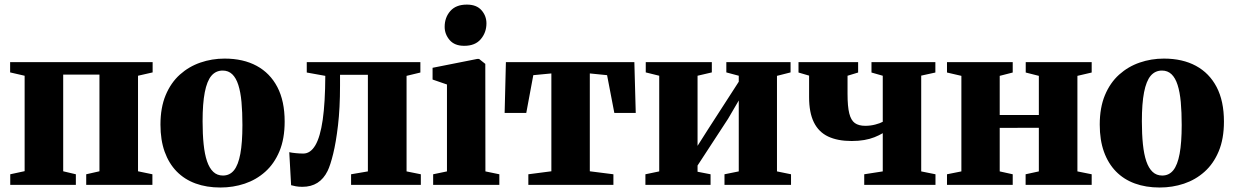

<svg xmlns="http://www.w3.org/2000/svg" viewBox="-20 -803 5358 834"><path d="M24.5 0V-46L87 -59.5V-474L24 -488.5V-533H643V-488.5L579.5 -474V-59L642 -46V0H354.5V-46L412 -59V-479H254.5V-59L309.5 -46V0Z M677 -261.5Q677 -335.5 699.5 -389.5Q722 -443.5 761.2 -478.8Q800.5 -514 850.5 -531.2Q900.5 -548.5 955.5 -548.5Q1036.5 -548.5 1094.8 -517Q1153 -485.5 1184.8 -424.8Q1216.5 -364 1216.5 -275Q1216.5 -200 1193.8 -145.8Q1171 -91.5 1132 -56.8Q1093 -22 1042.8 -5.2Q992.5 11.5 937.5 11.5Q877.5 11.5 829.5 -6Q781.5 -23.5 747.5 -58.2Q713.5 -93 695.2 -144Q677 -195 677 -261.5ZM948.5 -40.5Q978 -40.5 996.5 -63.5Q1015 -86.5 1024 -135Q1033 -183.5 1033 -260Q1033 -316 1029 -359.8Q1025 -403.5 1015.2 -434Q1005.5 -464.5 988.8 -480.5Q972 -496.5 947.5 -496.5Q917.5 -496.5 898.2 -473.8Q879 -451 869.5 -402.2Q860 -353.5 860 -276Q860 -220.5 864.5 -176.8Q869 -133 879.2 -102.8Q889.5 -72.5 906.5 -56.5Q923.5 -40.5 948.5 -40.5Z M1293.5 8.5Q1277 8.5 1265 6.2Q1253 4 1244.5 1.5L1236.5 -142Q1246.5 -139.5 1264.2 -137.8Q1282 -136 1297.5 -136Q1328.5 -136 1349.8 -172Q1371 -208 1381.8 -282.5Q1392.5 -357 1393 -473.5L1312.5 -488V-533H1806V-488L1746 -473.5V-58.5L1808 -46V0H1505V-46L1578 -58.5V-478H1457V-431Q1457 -333 1448.2 -258.8Q1439.5 -184.5 1427.2 -134.8Q1415 -85 1403 -60.5Q1386 -26 1358.8 -8.8Q1331.5 8.5 1293.5 8.5Z M1861.5 0V-46L1921.5 -58.5V-436L1859 -457.5V-508.5L2053 -547H2061L2088 -525.5L2088.5 -58.5L2149 -46V0ZM1996 -604Q1954.5 -604 1933 -629.2Q1911.5 -654.5 1911.5 -686.5Q1911.5 -727 1936 -755Q1960.5 -783 2007.5 -783H2008.5Q2050 -783 2071.5 -758.5Q2093 -734 2093 -701.5Q2093 -662 2068.5 -633Q2044 -604 1997 -604Z M2275 0V-46L2375 -59V-484L2296.5 -476.5L2266 -312.5H2172L2177.5 -533H2735.5L2741.5 -312.5H2648.5L2617 -476.5L2542 -484V-59L2644.5 -46V0Z M2783.5 0V-46L2843.5 -58.5V-474L2785 -488.5V-533H3072V-488.5L3010 -474V-169.5L3057 -243.5L3189 -448V-474L3135 -488.5V-533H3414V-488.5L3355 -473.5V-58.5L3416 -46V0H3127V-46L3189 -58.5V-366.5L3142.5 -287L3010 -84V-57L3066.5 -46V0Z M3734 0V-46L3814.5 -58.5V-224.5Q3798.5 -215 3778.5 -207Q3758.5 -199 3734 -194.8Q3709.5 -190.5 3679.5 -190.5Q3618.5 -190.5 3577.2 -210Q3536 -229.5 3515.2 -271.8Q3494.5 -314 3494.5 -381V-474.5L3448.5 -488V-533H3707.5V-488L3661.5 -474V-395Q3661.5 -340.5 3669 -310.5Q3676.5 -280.5 3693.2 -268.5Q3710 -256.5 3738.5 -256.5Q3761 -256.5 3782 -262Q3803 -267.5 3814.5 -274V-474L3765.5 -488V-533H4043V-488L3981.5 -474.5V-58.5L4043.5 -46V0Z M4093.5 0V-46L4156 -58.5V-473.5L4093.5 -488V-533H4379V-488L4322.5 -473.5V-303.5H4492.5V-473.5L4435.5 -488V-533H4722V-488L4660 -473.5V-58.5L4722 -46V0H4435V-46L4492.5 -58.5V-248L4322.5 -247.5V-58.5L4379 -46V0Z M4757 -261.5Q4757 -335.5 4779.5 -389.5Q4802 -443.5 4841.2 -478.8Q4880.5 -514 4930.5 -531.2Q4980.5 -548.5 5035.5 -548.5Q5116.5 -548.5 5174.8 -517Q5233 -485.5 5264.8 -424.8Q5296.5 -364 5296.5 -275Q5296.5 -200 5273.8 -145.8Q5251 -91.5 5212 -56.8Q5173 -22 5122.8 -5.2Q5072.5 11.5 5017.5 11.5Q4957.5 11.5 4909.5 -6Q4861.5 -23.5 4827.5 -58.2Q4793.5 -93 4775.2 -144Q4757 -195 4757 -261.5ZM5028.5 -40.5Q5058 -40.5 5076.5 -63.5Q5095 -86.5 5104 -135Q5113 -183.5 5113 -260Q5113 -316 5109 -359.8Q5105 -403.5 5095.2 -434Q5085.5 -464.5 5068.8 -480.5Q5052 -496.5 5027.5 -496.5Q4997.5 -496.5 4978.2 -473.8Q4959 -451 4949.5 -402.2Q4940 -353.5 4940 -276Q4940 -220.5 4944.5 -176.8Q4949 -133 4959.2 -102.8Q4969.5 -72.5 4986.5 -56.5Q5003.5 -40.5 5028.5 -40.5Z"/></svg>

Font: Merriweather 72pt Black
Style: Regular
Weight: 900
Version: Version 2.100